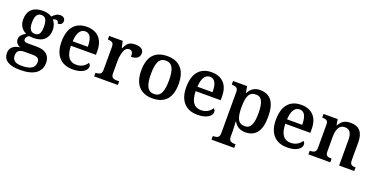

<svg xmlns="http://www.w3.org/2000/svg" viewBox="-26 -1358 4647 2385"><g transform="rotate(20 2297.5 -165.5)"><path d="M12 98Q12 44 46.5 13.5Q81 -17 142 -24Q115 -35 96.5 -56.5Q78 -78 78 -110Q78 -140 97.5 -163.5Q117 -187 155 -209Q111 -227 85 -267.5Q59 -308 59 -363Q59 -452 109 -500Q159 -548 258 -548Q292 -548 323.5 -539Q355 -530 375 -516Q398 -542 422.5 -556.5Q447 -571 476 -571Q508 -571 525 -555.5Q542 -540 542 -516Q542 -492 527 -476.5Q512 -461 479 -461Q479 -478 469.5 -489Q460 -500 443 -500Q421 -500 406 -488Q450 -437 450 -364Q450 -285 401.5 -237.5Q353 -190 258 -190Q228 -190 202 -194Q184 -186 172.5 -171.5Q161 -157 161 -138Q161 -120 173.5 -111.5Q186 -103 215 -103H333Q424 -103 468 -63Q512 -23 512 48Q512 139 442.5 189.5Q373 240 234 240Q123 240 67.5 203.5Q12 167 12 98ZM333 -365Q333 -429 315 -461Q297 -493 254 -493Q175 -493 175 -364Q175 -305 194 -274.5Q213 -244 255 -244Q298 -244 315.5 -273.5Q333 -303 333 -365ZM410 75Q410 39 388 24Q366 9 319 9H211Q168 9 140.5 27Q113 45 113 94Q113 138 142 161.5Q171 185 236 185Q329 185 369.5 157Q410 129 410 75Z M601 -265Q601 -404 662 -476Q723 -548 837 -548Q941 -548 1000 -486.5Q1059 -425 1059 -308V-259H728Q731 -156 766 -107.5Q801 -59 869 -59Q918 -59 955 -80.5Q992 -102 1011 -135Q1022 -130 1028 -119Q1034 -108 1034 -93Q1034 -67 1013 -43.5Q992 -20 950 -5Q908 10 847 10Q729 10 665 -62Q601 -134 601 -265ZM930 -318Q930 -488 837 -488Q788 -488 761 -444.5Q734 -401 730 -318Z M1130 -48H1133Q1172 -48 1192 -62.5Q1212 -77 1212 -120V-420Q1212 -461 1193 -474.5Q1174 -488 1136 -488H1133V-536H1312L1332 -448H1337Q1359 -499 1388 -523Q1417 -547 1476 -547Q1532 -547 1560 -527Q1588 -507 1588 -470Q1588 -430 1559.5 -407.5Q1531 -385 1477 -385Q1477 -427 1465.5 -446.5Q1454 -466 1426 -466Q1378 -466 1357.5 -405.5Q1337 -345 1337 -280V-115Q1337 -75 1356.5 -61.5Q1376 -48 1413 -48H1443V0H1130Z M1654 -270Q1654 -548 1903 -548Q2020 -548 2084.5 -477.5Q2149 -407 2149 -270Q2149 -130 2086 -60Q2023 10 1900 10Q1783 10 1718.5 -61Q1654 -132 1654 -270ZM2021 -270Q2021 -381 1993 -435Q1965 -489 1901 -489Q1837 -489 1809.5 -435.5Q1782 -382 1782 -270Q1782 -157 1810 -102.5Q1838 -48 1902 -48Q1966 -48 1993.5 -102.5Q2021 -157 2021 -270Z M2250 -265Q2250 -404 2311 -476Q2372 -548 2486 -548Q2590 -548 2649 -486.5Q2708 -425 2708 -308V-259H2377Q2380 -156 2415 -107.5Q2450 -59 2518 -59Q2567 -59 2604 -80.5Q2641 -102 2660 -135Q2671 -130 2677 -119Q2683 -108 2683 -93Q2683 -67 2662 -43.5Q2641 -20 2599 -5Q2557 10 2496 10Q2378 10 2314 -62Q2250 -134 2250 -265ZM2579 -318Q2579 -488 2486 -488Q2437 -488 2410 -444.5Q2383 -401 2379 -318Z M2768 192H2778Q2813 192 2834 178.5Q2855 165 2855 124V-419Q2855 -460 2835.5 -474Q2816 -488 2781 -488H2771V-536H2957L2971 -452H2975Q2999 -497 3036 -521.5Q3073 -546 3128 -546Q3229 -546 3281 -478Q3333 -410 3333 -267Q3333 -125 3281.5 -57Q3230 11 3130 11Q3027 11 2979 -73H2973Q2976 -48 2978 -14Q2980 20 2980 45V126Q2980 165 3001 178.5Q3022 192 3056 192H3069V240H2768ZM3205 -267Q3205 -373 3180 -424.5Q3155 -476 3098 -476Q3032 -476 3006 -425.5Q2980 -375 2980 -267Q2980 -159 3006 -108.5Q3032 -58 3098 -58Q3155 -58 3180 -109.5Q3205 -161 3205 -267Z M3435 -265Q3435 -404 3496 -476Q3557 -548 3671 -548Q3775 -548 3834 -486.5Q3893 -425 3893 -308V-259H3562Q3565 -156 3600 -107.5Q3635 -59 3703 -59Q3752 -59 3789 -80.5Q3826 -102 3845 -135Q3856 -130 3862 -119Q3868 -108 3868 -93Q3868 -67 3847 -43.5Q3826 -20 3784 -5Q3742 10 3681 10Q3563 10 3499 -62Q3435 -134 3435 -265ZM3764 -318Q3764 -488 3671 -488Q3622 -488 3595 -444.5Q3568 -401 3564 -318Z M3962 -48H3967Q4006 -48 4026 -62Q4046 -76 4046 -118V-422Q4046 -462 4027.5 -475Q4009 -488 3971 -488H3967V-536H4154L4167 -460H4172Q4201 -512 4237 -530Q4273 -548 4327 -548Q4407 -548 4450 -500Q4493 -452 4493 -353V-119Q4493 -76 4509.5 -62Q4526 -48 4564 -48H4568V0H4368V-336Q4368 -404 4346 -438Q4324 -472 4274 -472Q4220 -472 4195.5 -428Q4171 -384 4171 -314V-114Q4171 -74 4190 -61Q4209 -48 4247 -48H4251V0H3962Z"/></g></svg>

Font: Noto Serif SemiBold
Style: Regular
Weight: 600
Designer: Monotype Design Team
Foundry: Monotype Imaging Inc.
Version: Version 1.001